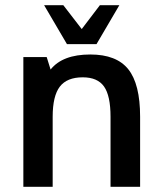

<svg xmlns="http://www.w3.org/2000/svg" viewBox="-20 -720 620 740"><path d="M175 -452Q221 -510 328 -510Q429 -510 474.5 -453Q520 -396 520 -270V0H406V-270Q406 -351 381 -386.5Q356 -422 299 -422Q238 -422 210.5 -386Q183 -350 183 -270V0H70V-500H160ZM352 -550H238L150 -700H224L295 -608L365 -700H440Z"/></svg>

Font: Fivo Sans Med
Style: Regular
Weight: 450
Designer: Alexander Slobzheninov
Foundry: Alexander Slobzheninov
Version: 1.0